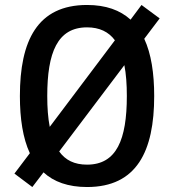

<svg xmlns="http://www.w3.org/2000/svg" viewBox="-20 -736 700 772"><path d="M330 16C530 16 600 -128 600 -350C600 -441 588 -520 560 -580L622 -662L549 -716L505 -657C463 -695 406 -716 330 -716C130 -716 60 -572 60 -350C60 -259 72 -180 100 -120L38 -38L110 16L155 -43C196 -5 254 16 330 16ZM170 -350C170 -525 211 -626 330 -626C380 -626 417 -608 442 -574L180 -226C173 -262 170 -303 170 -350ZM218 -127 480 -474C487 -439 490 -397 490 -350C490 -175 449 -74 330 -74C279 -74 243 -92 218 -127Z"/></svg>

Font: Uncut Plan8
Style: Regular
Weight: 400
Designer: Kasper Nordkvist
Foundry: UNCUT.wtf
Version: Version 1.002;Glyphs 3.1.2 (3151)